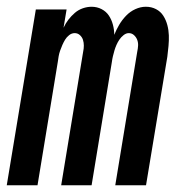

<svg xmlns="http://www.w3.org/2000/svg" viewBox="-32 -548 552 568"><path d="M-12 0 74 -520H165L156 -466Q162 -479 170.5 -490Q179 -501 189.5 -510Q200 -519 213 -523.5Q226 -528 239 -528Q255 -528 268.5 -521Q282 -514 290 -502Q298 -490 302 -475Q306 -460 306 -445Q312 -460 320.5 -474.5Q329 -489 341 -501.5Q353 -514 368.5 -521Q384 -528 399 -528H400Q416 -528 429.5 -521Q443 -514 451 -501.5Q459 -489 463 -474Q467 -459 467.5 -443.5Q468 -428 466.5 -412Q465 -396 463 -380L400 0H309L374 -395Q376 -404 376.5 -413Q377 -422 374 -430Q371 -438 364.5 -444Q358 -450 349 -450Q341 -450 333.5 -444Q326 -438 321 -430.5Q316 -423 312.5 -415Q309 -407 306.5 -398.5Q304 -390 302 -381.5Q300 -373 299 -365L239 0H149L214 -395Q216 -404 216 -413Q216 -422 213.5 -430Q211 -438 204.5 -444Q198 -450 189 -450Q180 -450 172.5 -444Q165 -438 160.5 -430.5Q156 -423 152.5 -415Q149 -407 146 -398.5Q143 -390 141.5 -381.5Q140 -373 139 -365L79 0Z"/></svg>

Font: Iosevka Semibold
Style: Italic
Weight: 600
Italic angle: -9°
Monospace: yes
Designer: Belleve Invis
Foundry: Belleve Invis
Version: Version 32.5.0; ttfautohint (v1.8.4)